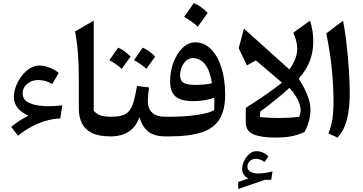

<svg xmlns="http://www.w3.org/2000/svg" viewBox="-20 -905 2409 1274"><path d="M168.9 -137.2Q71.8 -180.2 71.8 -263.7Q71.8 -294.4 85 -330.1Q98.1 -365.7 121.6 -397.7Q145 -429.7 176 -450Q207 -470.2 243.2 -470.2Q274.9 -470.2 310.3 -455.8Q345.7 -441.4 369.6 -421.4L326.7 -347.2Q281.7 -374 233.9 -374Q190.9 -374 160.6 -348.6Q130.4 -323.2 130.4 -285.6Q130.4 -239.7 178.2 -220Q226.1 -200.2 300.3 -200.2Q320.8 -200.2 341.6 -201.4Q362.3 -202.6 393.6 -206.1L379.9 -119.6Q305.2 -115.7 234.4 -86.2Q163.6 -56.6 99.6 -4.4L54.2 -63Q74.2 -79.6 104.2 -100.3Q134.3 -121.1 168.9 -137.2Z M602.1 -768.1V-170.9Q616.2 -152.3 641.8 -141.4Q667.5 -130.4 713.4 -130.4H713.9V0H713.4Q635.3 0 589.1 -23.2Q543 -46.4 522.9 -88.1Q502.9 -129.9 502.9 -185.1V-386.7Q502.9 -475.6 496.8 -554Q490.7 -632.3 478 -696.3Z M706.1 -505.9Q728.5 -536.6 763.7 -588.9Q799.8 -575.2 846.7 -529.8Q807.6 -475.6 787.6 -448.2Q752 -480.5 706.1 -505.9ZM869.1 -505.9 927.2 -588.9Q967.3 -572.3 1009.8 -529.8Q987.8 -498.5 951.2 -448.2Q914.6 -481.4 869.1 -505.9ZM713.9 0Q704.6 0 700.2 -7.8Q695.8 -15.6 695.8 -34.7V-95.7Q695.8 -114.7 700.2 -122.6Q704.6 -130.4 713.9 -130.4Q761.2 -130.4 790.8 -139.2Q820.3 -147.9 838.1 -170.2Q856 -192.4 867.2 -232.2Q878.4 -272 889.2 -334.5L968.8 -324.7Q965.3 -298.3 963.1 -274.9Q960.9 -251.5 960.9 -232.4Q960.9 -185.5 989 -158Q1017.1 -130.4 1079.1 -130.4H1079.6V0H1079.1Q1005.4 0 964.8 -31Q924.3 -62 905.8 -128.4Q881.8 -62 833.7 -31Q785.6 0 713.9 0Z M1474.1 -276.9Q1474.1 -176.8 1437.7 -115.7Q1401.4 -54.7 1319.8 -27.3Q1238.3 0 1103 0H1079.6Q1061.5 0 1061.5 -34.7V-95.7Q1061.5 -130.4 1079.6 -130.4H1102.1Q1210 -130.4 1290.5 -142.8Q1371.1 -155.3 1401.4 -174.8Q1402.3 -192.9 1402.1 -215.1Q1401.9 -237.3 1401.9 -256.3Q1336.9 -233.9 1261.2 -233.9Q1181.6 -233.9 1145.3 -264.6Q1108.9 -295.4 1108.9 -362.3Q1108.9 -433.6 1131.8 -493.2Q1154.8 -552.7 1192.9 -588.4Q1231 -624 1276.4 -624Q1334.5 -624 1378.9 -580.1Q1423.3 -536.1 1448.7 -457.8Q1474.1 -379.4 1474.1 -276.9ZM1386.2 -352.5Q1374 -435.1 1341.3 -477.3Q1308.6 -519.5 1259.3 -519.5Q1225.1 -519.5 1200.2 -485.8Q1175.3 -452.1 1175.3 -405.3Q1175.3 -370.1 1197.5 -356Q1219.7 -341.8 1274.9 -341.8Q1340.3 -341.8 1386.2 -352.5ZM1266.1 -884.8Q1289.6 -875.5 1312.5 -858.9Q1335.4 -842.3 1357.9 -819.3Q1342.3 -796.9 1325.9 -774.2Q1309.6 -751.5 1292.5 -728Q1251.5 -765.6 1201.7 -792.5Q1218.3 -815.9 1234.1 -838.6Q1250 -861.3 1266.1 -884.8Z M1621.6 202.1Q1621.6 223.1 1642.3 234.6Q1663.1 246.1 1691.4 246.1Q1731.9 246.1 1788.1 232.4L1779.8 288.1H1737.8L1560.5 349.1V302.7L1628.9 278.8Q1586.9 260.3 1586.9 214.8Q1586.9 189 1600.1 161.9Q1613.3 134.8 1634.8 116.5Q1656.2 98.1 1681.2 98.1Q1702.6 98.1 1720 105Q1737.3 111.8 1761.2 131.8L1736.3 169.4Q1705.1 148.9 1677.7 148.9Q1652.3 148.9 1637 164.6Q1621.6 180.2 1621.6 202.1ZM1851.1 -356.9 1678.2 -503.9 1618.2 -471.2 1564 -585.4 1598.6 -715.3 1900.4 -443.8Q1944.3 -505.4 1950.9 -561.8Q1957.5 -618.2 1926.3 -688L2037.1 -768.1Q2048.3 -734.4 2053.5 -698.7Q2058.6 -663.1 2058.6 -632.8Q2058.6 -563.5 2037.8 -505.6Q2017.1 -447.8 1961.9 -382.3Q1981 -354.5 1998.8 -319.8Q2016.6 -285.2 2028.3 -248.5Q2040 -211.9 2040 -177.7Q2040 -101.1 2000 -28.3Q1954.6 -8.3 1910.4 -0.2Q1866.2 7.8 1807.6 7.8Q1710.9 7.8 1660.9 -13.9Q1610.8 -35.6 1610.8 -93.3V-189.5Q1691.4 -240.2 1751.2 -282Q1811 -323.7 1851.1 -356.9ZM1900.9 -322.3Q1863.8 -288.1 1815.2 -248.5Q1766.6 -209 1706.1 -164.1L1705.6 -127.9Q1839.4 -115.2 1964.4 -129.4Q1979.5 -160.6 1972.7 -194.6Q1965.8 -228.5 1945.8 -261.5Q1925.8 -294.4 1900.9 -322.3Z M2256.3 -768.1Q2266.1 -717.8 2274.4 -654.5Q2282.7 -591.3 2288.6 -524.2Q2294.4 -457 2297.6 -394.5Q2300.8 -332 2300.8 -283.7Q2300.8 -183.6 2281.5 -110.1Q2262.2 -36.6 2219.2 7.8L2159.2 -19.5Q2176.8 -61.5 2184.8 -110.1Q2192.9 -158.7 2192.9 -233.4Q2192.9 -332 2181.6 -447Q2170.4 -562 2145 -683.1Z"/></svg>

Font: Pinar-DS1-FD SemiBold
Style: Regular
Weight: 600
Designer: Amin Abedi
Version: Version 3.000